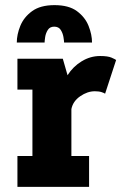

<svg xmlns="http://www.w3.org/2000/svg" viewBox="-20 -729 490 749"><path d="M48 0V-120.5H106.5V-379.5H48V-500H225L243.5 -435.5Q265 -469.5 298.8 -490Q332.5 -510.5 370.5 -510.5Q401 -510.5 415.5 -504Q430 -497.5 433 -495L390 -363.5Q387 -366 376.5 -369.5Q366 -373 350 -373Q321 -373 292.8 -353.5Q264.5 -334 258.5 -303.5V-120.5H327.5V0ZM192.5 -709Q248.5 -709 280.2 -685.5Q312 -662 325.5 -628Q339 -594 339 -563H230Q230 -569.5 227.5 -584.5Q225 -599.5 217 -612.2Q209 -625 191.5 -625Q174.5 -625 166.5 -612.2Q158.5 -599.5 156.2 -584.5Q154 -569.5 154 -563H45.5Q45.5 -594 59.2 -628Q73 -662 105.2 -685.5Q137.5 -709 192.5 -709Z"/></svg>

Font: Trispace Condensed
Style: Bold
Weight: 700
Width: 3
Designer: Tyler Finck
Foundry: Etcetera Type Company
Version: Version 1.210; ttfautohint (v1.8.3)